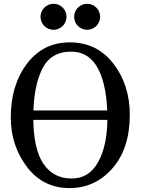

<svg xmlns="http://www.w3.org/2000/svg" viewBox="-20 -966 735 999"><path d="M342.3 12.7Q203.6 12.7 119.9 -97.9Q36.1 -208.5 36.1 -355.5Q36.1 -522.9 120.1 -634.3Q204.1 -745.6 343.3 -745.6Q484.4 -745.6 569.8 -635Q655.3 -524.4 655.3 -369.1Q655.3 -192.9 564.9 -90.1Q474.6 12.7 342.3 12.7ZM353 -37.1Q443.8 -37.1 491.2 -123.8Q538.6 -210.4 538.6 -349.1Q538.6 -514.6 491.7 -606Q444.8 -697.3 349.1 -697.3Q242.7 -697.3 198 -604.2Q153.3 -511.2 153.3 -356.4Q153.3 -192.4 205.3 -114.7Q257.3 -37.1 353 -37.1ZM595.7 -342.3H95.7V-391.1H595.7ZM433.6 -811Q419.9 -811 407.5 -816.2Q395 -821.3 385.5 -830.8Q376 -840.3 370.8 -852.8Q365.7 -865.2 365.7 -878.9Q365.7 -892.1 370.8 -904.5Q376 -917 385.5 -926.5Q395 -936 407.5 -941.2Q419.9 -946.3 433.6 -946.3Q446.8 -946.3 459.2 -941.2Q471.7 -936 481.2 -926.5Q490.7 -917 495.8 -904.5Q501 -892.1 501 -878.9Q501 -865.2 495.8 -852.8Q490.7 -840.3 481.2 -830.8Q471.7 -821.3 459.2 -816.2Q446.8 -811 433.6 -811ZM258.8 -811Q245.1 -811 232.7 -816.2Q220.2 -821.3 210.7 -830.8Q201.2 -840.3 196 -852.8Q190.9 -865.2 190.9 -878.9Q190.9 -892.1 196 -904.5Q201.2 -917 210.7 -926.5Q220.2 -936 232.7 -941.2Q245.1 -946.3 258.8 -946.3Q272 -946.3 284.4 -941.2Q296.9 -936 306.4 -926.5Q315.9 -917 321 -904.5Q326.2 -892.1 326.2 -878.9Q326.2 -865.2 321 -852.8Q315.9 -840.3 306.4 -830.8Q296.9 -821.3 284.4 -816.2Q272 -811 258.8 -811Z"/></svg>

Font: Munson
Style: Regular
Weight: 400
Designer: Paul James MIller
Foundry: High-Logic / Made with FontCreator
Version: Version 2.10;May 5, 2019;FontCreator 11.5.0.2430 64-bit